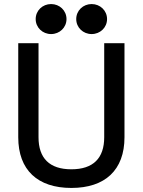

<svg xmlns="http://www.w3.org/2000/svg" viewBox="-20 -913 704 947"><path d="M156 -819C156 -777 190 -745 232 -745C274 -745 308 -777 308 -819C308 -861 274 -893 232 -893C190 -893 156 -861 156 -819ZM356 -819C356 -777 390 -745 432 -745C474 -745 508 -777 508 -819C508 -861 474 -893 432 -893C390 -893 356 -861 356 -819ZM70 -700V-236C70 -74 166 14 332 14C498 14 594 -74 594 -236V-700H494V-236C494 -133 440 -78 332 -78C224 -78 170 -133 170 -236V-700Z"/></svg>

Font: Space Text Medium
Style: Regular
Weight: 500
Designer: Florian Karsten (Space Text), Colophon Foundry (Space Mono)
Foundry: Florian Karsten
Version: Version 1.003;PS 001.003;hotconv 1.0.88;makeotf.lib2.5.64775